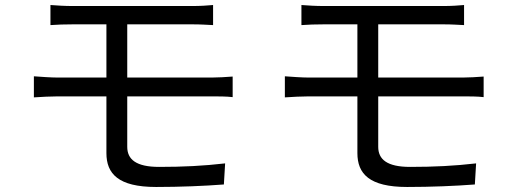

<svg xmlns="http://www.w3.org/2000/svg" viewBox="-20 -730 2040 765"><path d="M826 -346C848 -346 884 -346 907 -343V-425C884 -423 845 -421 824 -421H487V-633H747C782 -633 805 -631 829 -630V-710C807 -708 779 -706 747 -706H271C237 -706 208 -708 181 -710V-630C208 -632 237 -633 271 -633H404V-421H210C183 -421 142 -424 115 -426V-342C143 -344 184 -346 210 -346H404V-120C404 -38 451 15 602 15C698 15 794 11 872 5L877 -79C791 -69 709 -65 614 -65C522 -65 487 -95 487 -145V-346Z M1826 -346C1848 -346 1884 -346 1907 -343V-425C1884 -423 1845 -421 1824 -421H1487V-633H1747C1782 -633 1805 -631 1829 -630V-710C1807 -708 1779 -706 1747 -706H1271C1237 -706 1208 -708 1181 -710V-630C1208 -632 1237 -633 1271 -633H1404V-421H1210C1183 -421 1142 -424 1115 -426V-342C1143 -344 1184 -346 1210 -346H1404V-120C1404 -38 1451 15 1602 15C1698 15 1794 11 1872 5L1877 -79C1791 -69 1709 -65 1614 -65C1522 -65 1487 -95 1487 -145V-346Z"/></svg>

Font: Noto Sans Mono CJK JP Regular
Style: Regular
Weight: 400
Designer: Ryoko NISHIZUKA (kana & ideographs); Paul D. Hunt (Latin, Greek & Cyrillic); Wenlong ZHANG (bopomofo); Sandoll Communica
Foundry: Adobe Systems Incorporated
Version: Version 1.004;PS 1.004;hotconv 1.0.82;makeotf.lib2.5.63406